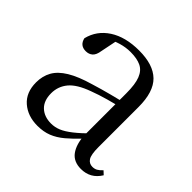

<svg xmlns="http://www.w3.org/2000/svg" viewBox="-140 -676 837 837"><g transform="rotate(45 278.5 -258.0)"><path d="M190 15Q130 15 91 -19Q52 -53 52 -115Q52 -154 69 -184.5Q86 -215 125.5 -239Q165 -263 231 -282Q273 -295 319 -307Q365 -319 405 -328V-303Q365 -293 324 -281.5Q283 -270 249 -257Q185 -234 158.5 -202Q132 -170 132 -128Q132 -82 157.5 -58Q183 -34 225 -34Q248 -34 270 -43Q292 -52 320 -74Q348 -96 386 -134L395 -87H371Q340 -54 312.5 -31Q285 -8 256 3.5Q227 15 190 15ZM457 14Q412 14 389.5 -16.5Q367 -47 364 -100V-103V-359Q364 -415 352 -445.5Q340 -476 315 -488Q290 -500 250 -500Q221 -500 192 -491.5Q163 -483 130 -465L173 -492L157 -413Q153 -386 140.5 -375Q128 -364 109 -364Q73 -364 65 -400Q80 -461 134 -496Q188 -531 272 -531Q359 -531 401.5 -489.5Q444 -448 444 -355V-108Q444 -61 455 -44.5Q466 -28 486 -28Q499 -28 509 -33.5Q519 -39 531 -52L547 -37Q531 -11 508.5 1.5Q486 14 457 14Z"/></g></svg>

Font: Noto Serif SC
Style: Regular
Weight: 400
Designer: Ryoko NISHIZUKA 西塚涼子 (kana & ideographs); Frank Grießhammer (Latin, Greek & Cyrillic); Wenlong ZHANG 张文龙 (bopomofo); San
Foundry: Adobe
Version: Version 2.002-H1;hotconv 1.1.0;makeotfexe 2.6.0